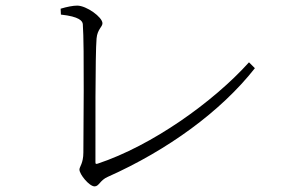

<svg xmlns="http://www.w3.org/2000/svg" viewBox="-20 -682 1040 684"><path d="M317 -18C333 -18 336 -40 364 -52C577 -147 767 -285 888 -439L867 -460C739 -318 521 -163 328 -99C321 -97 320 -98 320 -105C320 -194 319 -489 324 -545C327 -578 345 -586 345 -599C345 -621 288 -662 255 -662C241 -662 219 -658 196 -651L197 -630C263 -623 274 -607 275 -596C281 -521 277 -190 277 -139C277 -100 263 -88 263 -78C263 -61 298 -18 317 -18Z"/></svg>

Font: Source Han Serif TW VF
Style: Regular
Weight: 250
Designer: Ryoko NISHIZUKA 西塚涼子 (kana & ideographs); Frank Grießhammer (Latin, Greek & Cyrillic); Wenlong ZHANG 张文龙 (bopomofo); San
Foundry: Adobe
Version: Version 2.002;hotconv 1.1.0;makeotfexe 2.6.0